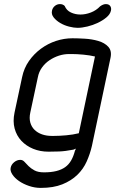

<svg xmlns="http://www.w3.org/2000/svg" viewBox="-20 -741 563 938"><path d="M469 -710Q484 -721 497 -721Q512 -721 518.5 -711.5Q525 -702 522 -689Q518 -671 500 -656Q482 -641 458 -629.5Q434 -618 407 -611.5Q380 -605 359 -605Q341 -605 317.5 -611Q294 -617 274.5 -628.5Q255 -640 242.5 -655.5Q230 -671 234 -689Q237 -703 248 -712Q259 -721 273 -721Q287 -721 296 -712Q305 -690 326.5 -680Q348 -670 373 -670Q398 -670 424 -680Q450 -690 469 -710ZM444 -465Q419 -471 387.5 -474Q356 -477 330 -477H318Q292 -477 267.5 -469Q243 -461 221.5 -446.5Q200 -432 185 -411Q170 -390 165 -364L128 -191Q122 -164 128 -142.5Q134 -121 149 -106.5Q164 -92 185.5 -84.5Q207 -77 233 -77H243Q270 -77 303.5 -80Q337 -83 365 -90ZM429 -28Q420 11 403.5 48Q387 85 357.5 113.5Q328 142 284.5 159.5Q241 177 179 177Q150 177 122 167.5Q94 158 73 143.5Q52 129 40.5 111.5Q29 94 32 79Q35 63 49 51.5Q63 40 79 40Q91 40 99.5 49.5Q108 59 119.5 70.5Q131 82 148.5 91.5Q166 101 195 101Q230 101 255.5 94.5Q281 88 298.5 75.5Q316 63 327.5 43Q339 23 346 -4L351 -15Q349 -14 345 -12.5Q341 -11 339 -10Q298 -2 268.5 -1Q239 0 217 0Q176 0 142 -14Q108 -28 84.5 -53Q61 -78 51.5 -113Q42 -148 51 -191L88 -364Q97 -408 121.5 -443Q146 -478 180 -503Q214 -528 253.5 -541Q293 -554 334 -554Q359 -554 394 -552Q429 -550 460 -541Q491 -532 509 -512.5Q527 -493 520 -459Z"/></svg>

Font: VDS Compensated
Style: Light Italic
Weight: 300
Italic angle: -12°
Designer: artmaker
Foundry: artmaker
Version: Version 1.000 2012 initial release